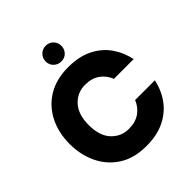

<svg xmlns="http://www.w3.org/2000/svg" viewBox="-243 -1076 1243 1243"><g transform="rotate(-45 378.5 -454.5)"><path d="M38 0ZM38 0ZM382 6Q268 6 191.5 -43.5Q115 -93 76.5 -175Q38 -257 38 -354Q38 -459 79.5 -540.5Q121 -622 198 -668Q275 -714 382 -714Q481 -714 550.5 -679.5Q620 -645 662 -586Q704 -527 720 -451H539Q521 -498 481 -527Q441 -556 379 -556Q308 -556 260 -504Q212 -452 212 -354Q212 -256 260 -204.5Q308 -153 379 -153Q441 -153 481 -182Q521 -211 539 -257H720Q703 -179 659.5 -120Q616 -61 546.5 -27.5Q477 6 382 6ZM378 -771Q348 -771 327 -791.5Q306 -812 306 -842Q306 -873 327 -894Q348 -915 378 -915Q409 -915 429.5 -894Q450 -873 450 -842Q450 -814 430.5 -792.5Q411 -771 378 -771Z"/></g></svg>

Font: Ulagadi Sans
Style: Bold
Weight: 700
Designer: Ninad Kale (Devanagari), Jonny Pinhorn (Latin)
Foundry: Indian Type Foundry
Version: Version 3.01;March 29, 2020;FontCreator 12.0.0.2522 64-bit; 